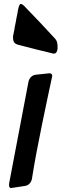

<svg xmlns="http://www.w3.org/2000/svg" viewBox="-20 -953 312 974"><path d="M272 -715C272 -731 270 -745 261 -755L211 -809C201 -819 192 -829 183 -839C166 -857 151 -873 136 -888L110 -915C100 -927 91 -933 85 -933C80 -933 75 -922 71 -901L68 -883C65 -869 62 -855 60 -841C57 -827 54 -812 52 -798C50 -789 48 -779 46 -769C46 -750 47 -733 69 -727H68C71 -726 73 -726 76 -725L91 -721C94 -720 97 -720 99 -719C145 -707 192 -695 239 -684L247 -682H246C250 -681 253 -681 255 -681C262 -681 270 -688 272 -706ZM162 -574C143 -572 128 -558 124 -536L26 -21C26 -19 26 -16 26 -13C26 -5 29 1 36 1C37 1 39 1 42 0L108 -10C127 -13 141 -30 143 -52C166 -202 221 -455 243 -558C244 -561 245 -565 245 -568C245 -575 241 -581 233 -581H228Z"/></svg>

Font: Bangerz
Style: Regular
Weight: 400
Designer: vernon adams
Foundry: Vernon Adams
Version: Version 2.10;December 28, 2023;FontCreator 13.0.0.2683 64-bi